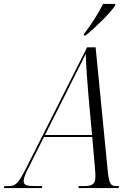

<svg xmlns="http://www.w3.org/2000/svg" viewBox="-78 -954 682 974"><path d="M348 -782 347 -774H356C408 -815 478 -885 506 -925L507 -934H445C418 -882 382 -824 348 -782ZM-58 0H134L137 -10H101C58 -10 42 -15 42 -35C42 -52 53 -76 66 -102L145 -259H390L404 -98C405 -85 406 -71 406 -58C406 -20 390 -10 348 -10H322L320 0H523L526 -10H515C482 -10 475 -21 468 -93L407 -714H364L55 -102C12 -18 1 -10 -39 -10H-56ZM264 -495C311 -591 334 -632 357 -681C358 -632 365 -536 370 -477L389 -269H150Z"/></svg>

Font: Noto Serif Display Condensed Light
Style: Italic
Weight: 300
Width: 3
Italic angle: -12°
Designer: Monotype Design Team
Foundry: Monotype Imaging Inc.
Version: Version 2.009